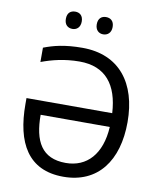

<svg xmlns="http://www.w3.org/2000/svg" viewBox="-99 -996 897 1083"><g transform="rotate(10 350.0 -454.5)"><path d="M198 -870C198 -836 218 -820 244 -820C268 -820 289 -836 289 -870C289 -905 268 -919 244 -919C218 -919 198 -905 198 -870ZM375 -870C375 -836 396 -820 420 -820C445 -820 466 -836 466 -870C466 -905 445 -919 420 -919C396 -919 375 -905 375 -870ZM317 -646C466 -646 539 -552 548 -391H57V-357C57 -135 136 10 338 10C536 10 642 -135 642 -356C642 -579 531 -725 319 -725C217 -725 154 -708 99 -687V-605C158 -627 230 -646 317 -646ZM338 -69C200 -69 152 -161 152 -312H548C539 -155 459 -69 338 -69Z"/></g></svg>

Font: Noto Sans Thai
Style: Regular
Weight: 400
Designer: Monotype Design Team
Foundry: Monotype Imaging Inc.
Version: Version 1.901